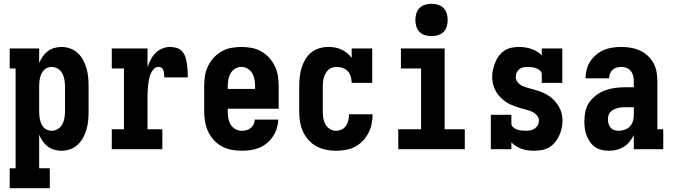

<svg xmlns="http://www.w3.org/2000/svg" viewBox="-20 -785 3540 1010"><path d="M31 205V100H62V-425H31V-530H186V-453Q193 -471 204 -487Q215 -503 230.5 -515Q246 -527 265 -532.5Q284 -538 303 -538Q327 -538 349.5 -530Q372 -522 389.5 -505.5Q407 -489 418 -468Q429 -447 435.5 -424Q442 -401 444 -377.5Q446 -354 446 -330V-200Q446 -176 444 -152.5Q442 -129 435.5 -106Q429 -83 418 -62Q407 -41 389.5 -24.5Q372 -8 349.5 0Q327 8 303 8Q284 8 265 2.5Q246 -3 230.5 -15Q215 -27 204 -43Q193 -59 186 -77V100H242V205ZM251 -97Q269 -97 284.5 -106.5Q300 -116 308 -131.5Q316 -147 319 -164.5Q322 -182 322 -200V-330Q322 -348 319 -365.5Q316 -383 308 -398.5Q300 -414 284.5 -423.5Q269 -433 251 -433Q240 -433 229 -428.5Q218 -424 210.5 -416Q203 -408 198 -397Q193 -386 190.5 -375Q188 -364 187 -352.5Q186 -341 186 -330V-200Q186 -189 187 -177.5Q188 -166 190.5 -155Q193 -144 198 -133Q203 -122 210.5 -114Q218 -106 229 -101.5Q240 -97 251 -97Z M568 0V-105H632V-425H568V-530H756V-432Q763 -452 773 -471.5Q783 -491 798 -506Q813 -521 833 -529.5Q853 -538 874 -538Q892 -538 909.5 -533Q927 -528 938.5 -514.5Q950 -501 955.5 -483.5Q961 -466 963.5 -448.5Q966 -431 967 -413.5Q968 -396 968 -378H844Q844 -384 843.5 -390Q843 -396 842.5 -402Q842 -408 840 -414Q838 -420 834.5 -424.5Q831 -429 825 -431Q819 -433 813 -433Q799 -433 788.5 -421.5Q778 -410 772.5 -396.5Q767 -383 764 -368.5Q761 -354 759.5 -339.5Q758 -325 757 -310.5Q756 -296 756 -281V-105H834V0Z M1252 8Q1225 8 1198 3Q1171 -2 1147 -15Q1123 -28 1104.5 -48.5Q1086 -69 1074.5 -94Q1063 -119 1058.5 -146Q1054 -173 1054 -200V-330Q1054 -357 1058 -384Q1062 -411 1073.5 -435.5Q1085 -460 1103.5 -480.5Q1122 -501 1145.5 -514.5Q1169 -528 1196 -533Q1223 -538 1250 -538Q1277 -538 1304 -533Q1331 -528 1354.5 -514.5Q1378 -501 1396.5 -480.5Q1415 -460 1426.5 -435.5Q1438 -411 1442 -384Q1446 -357 1446 -330V-213H1178V-200Q1178 -182 1181 -164Q1184 -146 1193 -130.5Q1202 -115 1218 -106Q1234 -97 1252 -97Q1265 -97 1277.5 -100.5Q1290 -104 1299.5 -112Q1309 -120 1314.5 -131.5Q1320 -143 1320 -156H1444Q1443 -132 1436 -109.5Q1429 -87 1416 -67.5Q1403 -48 1384.5 -32.5Q1366 -17 1344.5 -8Q1323 1 1299.5 4.5Q1276 8 1252 8ZM1322 -317V-330Q1322 -348 1319 -365.5Q1316 -383 1307.5 -398.5Q1299 -414 1283.5 -423.5Q1268 -433 1250 -433Q1232 -433 1216.5 -423.5Q1201 -414 1192.5 -398.5Q1184 -383 1181 -365.5Q1178 -348 1178 -330V-317Z M1747 8Q1720 8 1693.5 2.5Q1667 -3 1643.5 -16Q1620 -29 1602 -49.5Q1584 -70 1573 -95Q1562 -120 1558 -146.5Q1554 -173 1554 -200V-330Q1554 -354 1556.5 -378.5Q1559 -403 1566 -426.5Q1573 -450 1585.5 -471.5Q1598 -493 1617 -508.5Q1636 -524 1659.5 -531Q1683 -538 1708 -538Q1725 -538 1742.5 -535Q1760 -532 1776 -524.5Q1792 -517 1805.5 -506Q1819 -495 1830 -481V-530H1938V-349H1830Q1830 -365 1825.5 -381Q1821 -397 1810 -409.5Q1799 -422 1783.5 -427.5Q1768 -433 1752 -433Q1740 -433 1728 -429.5Q1716 -426 1707.5 -418Q1699 -410 1693 -399.5Q1687 -389 1683.5 -377.5Q1680 -366 1679 -354Q1678 -342 1678 -330V-200Q1678 -182 1680.5 -165Q1683 -148 1691 -132.5Q1699 -117 1714.5 -107Q1730 -97 1747 -97Q1763 -97 1777.5 -104Q1792 -111 1800.5 -124Q1809 -137 1812.5 -152.5Q1816 -168 1816 -183Q1816 -183 1816 -183.5Q1816 -184 1816 -184H1940Q1940 -184 1940 -183.5Q1940 -183 1940 -182Q1940 -157 1934.5 -131.5Q1929 -106 1917 -83.5Q1905 -61 1887 -42.5Q1869 -24 1846.5 -12.5Q1824 -1 1798.5 3.5Q1773 8 1747 8Z M2075 0V-105H2195V-425H2089V-530H2319V-105H2425V0ZM2250 -595Q2233 -595 2216 -600Q2199 -605 2187 -617Q2175 -629 2170 -646Q2165 -663 2165 -680Q2165 -697 2170 -714Q2175 -731 2187 -743Q2199 -755 2216 -760Q2233 -765 2250 -765Q2267 -765 2284 -760Q2301 -755 2313 -743Q2325 -731 2330 -714Q2335 -697 2335 -680Q2335 -663 2330 -646Q2325 -629 2313 -617Q2301 -605 2284 -600Q2267 -595 2250 -595Z M2791 8Q2774 8 2757.5 6Q2741 4 2725.5 -1.5Q2710 -7 2696 -15.5Q2682 -24 2670 -36V0H2562V-181H2670V-136Q2670 -124 2679.5 -115.5Q2689 -107 2700 -103.5Q2711 -100 2723 -98.5Q2735 -97 2747 -97Q2759 -97 2771 -99.5Q2783 -102 2793 -109Q2803 -116 2809 -127Q2815 -138 2815 -151Q2815 -166 2804.5 -178Q2794 -190 2780.5 -196.5Q2767 -203 2752 -207Q2737 -211 2722.5 -215Q2708 -219 2693.5 -224Q2679 -229 2665 -235.5Q2651 -242 2638.5 -251Q2626 -260 2615 -270.5Q2604 -281 2595.5 -293.5Q2587 -306 2581 -320.5Q2575 -335 2572 -350Q2569 -365 2569 -380Q2569 -400 2573.5 -419.5Q2578 -439 2585.5 -457.5Q2593 -476 2605 -492Q2617 -508 2634 -519Q2651 -530 2670.5 -534Q2690 -538 2710 -538Q2727 -538 2743 -535.5Q2759 -533 2774.5 -528Q2790 -523 2804 -514.5Q2818 -506 2830 -494V-530H2938V-349H2830V-394Q2830 -406 2820.5 -414Q2811 -422 2800 -426Q2789 -430 2777.5 -431.5Q2766 -433 2754 -433Q2742 -433 2731 -430.5Q2720 -428 2711 -420.5Q2702 -413 2697.5 -402Q2693 -391 2693 -380Q2693 -365 2703 -352.5Q2713 -340 2727 -333.5Q2741 -327 2755.5 -323Q2770 -319 2785 -315Q2800 -311 2814.5 -306Q2829 -301 2842.5 -294.5Q2856 -288 2869 -279.5Q2882 -271 2892.5 -260Q2903 -249 2912 -236.5Q2921 -224 2927 -210Q2933 -196 2936 -181Q2939 -166 2939 -150Q2939 -130 2934.5 -110Q2930 -90 2921.5 -71.5Q2913 -53 2900 -37Q2887 -21 2869.5 -10.5Q2852 0 2831.5 4Q2811 8 2791 8Z M3183 8Q3164 8 3145 3.5Q3126 -1 3110.5 -11.5Q3095 -22 3084 -38Q3073 -54 3066 -71.5Q3059 -89 3056.5 -108Q3054 -127 3054 -146Q3054 -173 3059.5 -199.5Q3065 -226 3080.5 -247.5Q3096 -269 3117.5 -285Q3139 -301 3164 -310Q3189 -319 3215.5 -322.5Q3242 -326 3269 -326H3314V-359Q3314 -373 3310.5 -387Q3307 -401 3298 -412Q3289 -423 3275.5 -428Q3262 -433 3248 -433Q3236 -433 3223.5 -429.5Q3211 -426 3202 -417.5Q3193 -409 3188.5 -397Q3184 -385 3184 -373H3060Q3060 -396 3066 -419Q3072 -442 3085 -462Q3098 -482 3116.5 -497.5Q3135 -513 3156.5 -522Q3178 -531 3201.5 -534.5Q3225 -538 3248 -538Q3273 -538 3297.5 -534Q3322 -530 3344.5 -520Q3367 -510 3386 -493Q3405 -476 3417 -454.5Q3429 -433 3433.5 -408.5Q3438 -384 3438 -359V-105H3469V0H3314V-74Q3305 -56 3292 -40Q3279 -24 3261.5 -13Q3244 -2 3223.5 3Q3203 8 3183 8ZM3234 -97Q3250 -97 3266 -102.5Q3282 -108 3293.5 -120Q3305 -132 3309.5 -148Q3314 -164 3314 -180V-221H3269Q3258 -221 3248 -220Q3238 -219 3227.5 -216Q3217 -213 3208 -208.5Q3199 -204 3191.5 -196.5Q3184 -189 3181 -179Q3178 -169 3178 -158Q3178 -146 3181 -134.5Q3184 -123 3191.5 -114Q3199 -105 3210.5 -101Q3222 -97 3234 -97Z"/></svg>

Font: Iosevka Slab Extrabold
Style: Regular
Weight: 800
Monospace: yes
Designer: Belleve Invis
Foundry: Belleve Invis
Version: Version 11.1.1; ttfautohint (v1.8.3)